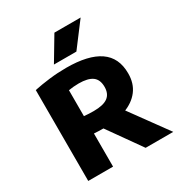

<svg xmlns="http://www.w3.org/2000/svg" viewBox="-187 -933 995 1062"><g transform="rotate(-30 311.0 -402.0)"><path d="M67.5 0V-580.5Q112.5 -590 165.8 -596.5Q219 -603 274 -603Q415 -603 485.8 -554.2Q556.5 -505.5 556.5 -406Q557 -341.5 523.5 -297.5Q490 -253.5 429.2 -231.5Q368.5 -209.5 286.5 -209.5Q271 -209.5 256 -210Q241 -210.5 226 -211.5V0ZM434 0 240.5 -273H412L610.5 0ZM287.5 -319.5Q349 -319.5 377.5 -340.5Q406 -361.5 406 -406Q406 -452 377.8 -472.8Q349.5 -493.5 290.5 -493.5Q273.5 -493.5 257.2 -492Q241 -490.5 226 -488V-322.5Q243.5 -321 256.5 -320.2Q269.5 -319.5 287.5 -319.5ZM225 -652.5 315.5 -804H483L368.5 -652.5Z"/></g></svg>

Font: Encode Sans SC
Style: Bold
Weight: 700
Version: Version 3.002